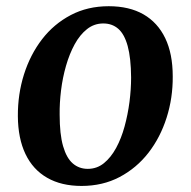

<svg xmlns="http://www.w3.org/2000/svg" viewBox="-20 -586 614 618"><path d="M330 -566Q396 -566 441.8 -539.8Q487.5 -513.5 511.8 -463.2Q536 -413 536 -340Q536.5 -270.5 516.2 -207Q496 -143.5 457.8 -94.2Q419.5 -45 365 -16.2Q310.5 12.5 242.5 12.5Q177.5 12.5 131.8 -13.8Q86 -40 62 -90.2Q38 -140.5 37.5 -212Q37 -282.5 57.2 -346.5Q77.5 -410.5 115.5 -459.8Q153.5 -509 207.8 -537.5Q262 -566 330 -566ZM312.5 -510.5Q283 -510.5 260 -492.2Q237 -474 220.2 -443.2Q203.5 -412.5 192.5 -374.2Q181.5 -336 176.5 -295.2Q171.5 -254.5 172 -217Q172 -154 183 -115.8Q194 -77.5 214.2 -60Q234.5 -42.5 262.5 -42.5Q292 -42.5 314.5 -60.8Q337 -79 353.8 -109.8Q370.5 -140.5 381 -179Q391.5 -217.5 396.8 -258.2Q402 -299 402 -336.5Q401.5 -399.5 391 -437.8Q380.5 -476 360.8 -493.2Q341 -510.5 312.5 -510.5Z"/></svg>

Font: Merriweather 24pt SemiBold
Style: Italic
Weight: 600
Italic angle: -7.8°
Version: Version 2.101